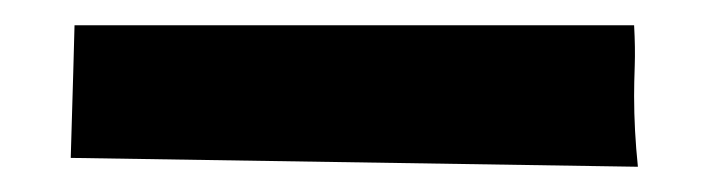

<svg xmlns="http://www.w3.org/2000/svg" viewBox="-20 -362 561 152"><path d="M485 -230Q482 -259 482 -286Q482 -296 482.5 -310Q483 -324 482 -342H39L38 -305L36 -237L484 -230Z"/></svg>

Font: Londrina Solid Light
Style: Regular
Weight: 300
Designer: Marcelo Magalhaes
Foundry: Marcelo Magalhães
Version: Version 1.002